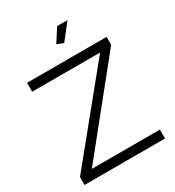

<svg xmlns="http://www.w3.org/2000/svg" viewBox="-214 -1040 1058 1163"><g transform="rotate(-30 314.5 -458.5)"><path d="M30.8 -55.3 513.5 -647.7H38.6V-710H595V-654.7L117.9 -62.3H593.8V0H30.8ZM354.3 -806.2 308.7 -823.8 368.5 -916.6H440.6Z"/></g></svg>

Font: Raleway Thin
Style: Regular
Weight: 100
Designer: Matt McInerney, Pablo Impallari, Rodrigo Fuenzalida
Foundry: Matt McInerney, Pablo Impallari, Rodrigo Fuenzalida
Version: Version 4.026